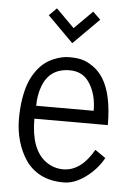

<svg xmlns="http://www.w3.org/2000/svg" viewBox="-52 -760 557 806"><g transform="rotate(5 226.0 -357.0)"><path d="M123.5 -688.5 155.3 -720.2 231.9 -643.6 308.1 -719.7 340.3 -688.5 231.9 -580.1ZM159.2 -505.9Q193.8 -520.5 225.1 -520.5Q256.3 -520.5 278.3 -514.9Q300.3 -509.3 325.4 -491.9Q350.6 -474.6 368.7 -446.3Q410.6 -379.9 410.6 -250.5H101.1Q101.1 -120.1 167 -72.8Q199.7 -49.3 239.7 -49.3Q314.9 -49.3 367.7 -142.6L412.1 -111.8Q393.1 -76.7 362.3 -48.3Q303.7 5.4 246.6 5.4Q189.5 5.4 149.4 -15.6Q109.4 -36.6 85.4 -72.3Q61.5 -107.9 49.1 -151.9Q36.6 -195.8 36.6 -244.1Q36.6 -292.5 43.5 -332.3Q50.3 -372.1 61.5 -399.9Q72.8 -427.7 88.9 -449.5Q105 -471.2 122.1 -484.4Q139.2 -497.6 159.2 -505.9ZM104 -305.2H346.2Q346.2 -377.9 312.5 -425.8Q284.2 -465.8 231.9 -465.8Q146.5 -465.8 117.7 -386.7Q104 -349.6 104 -305.2Z"/></g></svg>

Font: News Cycle
Style: Regular
Weight: 500
Version: Version 0.5.2